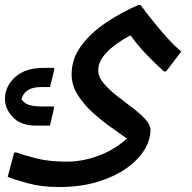

<svg xmlns="http://www.w3.org/2000/svg" viewBox="-55 -488 773 772"><path d="M182 264Q113 264 57.5 249Q2 234 -24 223L2 125H11Q37 135 89.5 148.5Q142 162 212 162Q260 162 306 149.5Q352 137 390.5 115.5Q429 94 455 69Q427 49 389 22Q351 -5 315.5 -37.5Q280 -70 256.5 -108Q233 -146 233 -189Q233 -251 270.5 -302.5Q308 -354 369 -395.5Q430 -437 501 -468H510Q533 -437 561.5 -401.5Q590 -366 619 -334Q648 -302 674 -281L613 -201H604Q565 -236 530.5 -272.5Q496 -309 470 -346Q458 -340 436 -326.5Q414 -313 392 -294.5Q370 -276 355 -253.5Q340 -231 340 -206Q340 -179 361.5 -153.5Q383 -128 414 -103.5Q445 -79 476.5 -55.5Q508 -32 529 -9Q550 14 550 35Q550 75 525 115.5Q500 156 452 189.5Q404 223 336 243.5Q268 264 182 264ZM-35 -90Q-35 -141 6 -178Q47 -215 119 -215H163V-207L146 -138H110Q45 -138 31 -89Q45 -70 65 -65Q85 -60 108 -60H162V-53L146 17H89Q29 17 -3 -16.5Q-35 -50 -35 -90Z"/></svg>

Font: Kufam Medium
Style: Regular
Weight: 500
Designer: Wael Morcos, Artur Schmal
Foundry: Original Type
Version: Version 1.300; ttfautohint (v1.8.3)